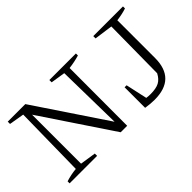

<svg xmlns="http://www.w3.org/2000/svg" viewBox="-73 -1030 1422 1422"><g transform="rotate(-45 638.0 -319.5)"><path d="M477 -647H755V-626Q700 -610 646 -604L645 0H577L205 -556V-43L330 -24V0H42V-21Q96 -38 150 -43L159 -603L41 -623V-647H225L600 -87L591 -605L477 -623ZM833 0V-215H854L891 -46Q914 -43 933 -43Q992 -43 1024 -60Q1056 -77 1077 -118L1082 -603L937 -623V-647H1248V-626Q1227 -619 1202 -613.5Q1177 -608 1146 -604V-209Q1146 8 925 8Q904 8 881 6Q858 4 833 0Z"/></g></svg>

Font: Piazzolla SC Light
Style: Regular
Weight: 300
Designer: Juan Pablo del Peral
Foundry: Huerta Tipografica
Version: Version 1.330